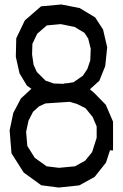

<svg xmlns="http://www.w3.org/2000/svg" viewBox="-20 -842 553 865"><path d="M456.5 -370.1 489.3 -293.9V-164.1L475.6 -165L457.5 -109.4L406.2 -44.9L336.9 -6.8L244.6 2.9L166 -7.3L86.9 -64.5L31.7 -151.4L23.4 -254.9L40 -333.5L74.2 -398.4L119.6 -440.4L122.1 -441.4L101.1 -456.5L67.9 -511.7L51.3 -585.9L53.2 -669.4L91.8 -750L165 -813.5L256.3 -821.8L338.9 -805.7L408.7 -763.7L444.3 -709L462.9 -628.9L454.1 -544.4L427.7 -478.5L394.5 -448.2L385.3 -439.5L404.8 -422.9ZM126 -644.5 124.5 -596.7 131.3 -550.3 146 -517.6 185.5 -478.5 222.7 -465.8 265.1 -464.4 273.4 -466.8H282.7L311.5 -471.7L353.5 -501L373.5 -531.2L386.7 -569.8L388.7 -622.6L377.4 -668L360.8 -693.8L315.9 -720.7L253.4 -733.4L190.9 -727.5L147.5 -689.9ZM415.5 -221.2V-272.5L397.5 -314.9L365.2 -354.5L326.2 -374L293 -383.3L184.6 -376L155.8 -362.8L128.9 -338.4L108.4 -298.3L97.7 -248.5L103 -184.6L136.7 -130.9L189.9 -92.8L245.6 -85.9L317.9 -92.8L363.8 -118.2L395 -156.7Z"/></svg>

Font: Gap Sans
Style: Regular
Weight: 400
Designer: Alexandre Liziard and Étienne Ozeray
Foundry: Interstices.io
Version: Version 1.6.1 - December 3. 2014